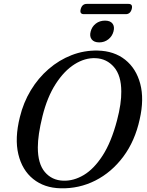

<svg xmlns="http://www.w3.org/2000/svg" viewBox="-20 -978 772 1010"><path d="M494 -712Q580.5 -710 638.5 -663.8Q696.5 -617.5 717.8 -537Q739 -456.5 715 -351Q690 -236 628.5 -153.8Q567 -71.5 481.5 -28.2Q396 15 298.5 12.5Q213 10.5 154.8 -36.2Q96.5 -83 76.5 -166.5Q56.5 -250 84.5 -362Q103 -438.5 142 -503Q181 -567.5 236 -615Q291 -662.5 356.8 -688Q422.5 -713.5 494 -712ZM312.5 -27.5Q367.5 -25.5 421 -57.5Q474.5 -89.5 520 -160Q565.5 -230.5 595.5 -344.5Q607.5 -390 613 -428Q618.5 -466 618 -496.5Q618 -580.5 579.8 -625Q541.5 -669.5 483 -672Q427 -674.5 372.2 -640Q317.5 -605.5 273 -536.5Q228.5 -467.5 203.5 -367Q191 -316.5 185 -275.8Q179 -235 179 -202.5Q179 -116.5 216 -73Q253 -29.5 312.5 -27.5ZM502 -755Q474.5 -755 462.2 -771Q450 -787 457 -812.5Q463.5 -838 484 -853.8Q504.5 -869.5 532.5 -869.5Q560 -869.5 572 -853.8Q584 -838 577 -812.5Q570.5 -787.5 550 -771.2Q529.5 -755 502 -755ZM404.5 -930Q412 -957.5 436 -957.5H656Q680 -957.5 673 -930.5Q665.5 -903.5 641.5 -903.5H421.5Q397.5 -903.5 404.5 -930Z"/></svg>

Font: Fraunces 72pt Soft
Style: Italic
Weight: 400
Italic angle: -16°
Version: Version 1.000;[b76b70a41]